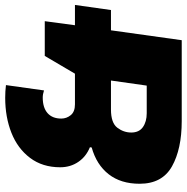

<svg xmlns="http://www.w3.org/2000/svg" viewBox="-10 -726 736 757"><g transform="rotate(-90 358.5 -348.0)"><path d="M401 -693 380 -543Q365 -548 352 -548Q312 -548 290.5 -529Q269 -510 269 -475Q269 -454 282.5 -437.5Q296 -421 325 -421H446L516 -540H653L637 -421H717L697 -279H617L578 0H259Q149 0 80.5 -38.5Q12 -77 12 -166Q12 -240 49.5 -288Q87 -336 155 -355L156 -362Q119 -377 98 -408Q77 -439 77 -479Q77 -549 114 -598Q151 -647 213 -671.5Q275 -696 351 -696Q377 -696 401 -693ZM214 -199Q214 -168 235.5 -153Q257 -138 290 -138H399L419 -279H305Q252 -279 233 -254Q214 -229 214 -199Z"/></g></svg>

Font: Chivo Black Italic
Style: Regular
Weight: 900
Italic angle: -8.05°
Designer: Hector Gatti
Foundry: Omnibus-Type
Version: Version 1.007